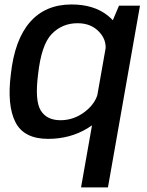

<svg xmlns="http://www.w3.org/2000/svg" viewBox="-20 -618 659 860"><path d="M343 221.5H463.5L607 -592.5H513L468 -486.5ZM195.5 4Q295.5 4 374.2 -44.8Q453 -93.5 463 -148.5L420 -208Q411 -157 361.2 -118.2Q311.5 -79.5 251 -79.5Q189.5 -79.5 162.5 -123.2Q135.5 -167 150.5 -284.5Q165 -417.5 211.8 -465.8Q258.5 -514 327.5 -514Q388 -514 424.2 -475.2Q460.5 -436.5 451.5 -386L514.5 -445Q524 -500 461.8 -549Q399.5 -598 300.5 -598Q183.5 -598 114.5 -519.2Q45.5 -440.5 28.5 -285Q11 -146 49 -71Q87 4 195.5 4Z"/></svg>

Font: Anybody UltraCondensed Thin Medium
Style: Italic
Weight: 500
Italic angle: -10°
Version: Version 1.111